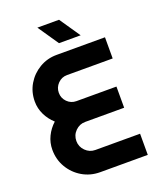

<svg xmlns="http://www.w3.org/2000/svg" viewBox="-159 -977 890 1074"><g transform="rotate(-20 286.0 -440.0)"><path d="M249 0Q191 0 143.5 -28Q96 -56 68 -103.5Q40 -151 40 -209Q40 -251 58 -288Q76 -325 107 -353Q76 -381 58 -418Q40 -455 40 -496Q40 -553 67.5 -599Q95 -645 141.5 -672.5Q188 -700 244 -700H532V-574H260Q228 -574 205.5 -551Q183 -528 183 -496Q183 -464 205.5 -441.5Q228 -419 260 -419H498V-293H266Q232 -293 207.5 -268.5Q183 -244 183 -209Q183 -175 207.5 -150.5Q232 -126 266 -126H532V0ZM279 -757 195 -880H324L408 -757Z"/></g></svg>

Font: MuseoModerno SemiBold
Style: Regular
Weight: 600
Designer: Pablo Cosgaya, Héctor Gatti, Marcela Romero, and the Authors of The MuseoModerno Project.
Foundry: Omnibus-Type Team
Version: Version 1.001